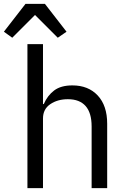

<svg xmlns="http://www.w3.org/2000/svg" viewBox="-43 -967 663 987"><path d="M98 -740H178V-432H182Q201 -476 235.5 -502Q270 -528 329 -528Q411 -528 459.5 -476Q508 -424 508 -331V0H428V-317Q428 -387 397 -422Q366 -457 306 -457Q253 -457 215.5 -431.5Q178 -406 178 -358V0H98ZM188 -947 299 -804 254 -773 137 -890 20 -773 -23 -804 88 -947Z"/></svg>

Font: iA Writer Quattro V
Style: Regular
Weight: 400
Designer: Mike Abbink, Paul van der Laan, Pieter van Rosmalen, Oliver Reichenstein
Foundry: Information Architects Inc.
Version: Version 2.000